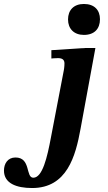

<svg xmlns="http://www.w3.org/2000/svg" viewBox="-199 -718 542 968"><path d="M-37 230C139 230 182 69 207 -68L282 -476H230L60 -465V-423C60 -423 77 -425 94 -425C121 -425 126 -411 126 -398C126 -381 123 -365 123 -365L58 -26C39 76 15 178 -31 178C-71 178 -42 76 -121 76C-160 76 -179 107 -179 142C-179 206 -117 230 -37 230ZM224 -542C277 -542 305 -573 305 -621C305 -667 277 -698 224 -698C173 -698 144 -667 144 -620C144 -573 174 -542 224 -542Z"/></svg>

Font: STIX Two Text
Style: Bold Italic
Weight: 700
Italic angle: -12°
Designer: Ross Mills, John Hudson & Paul Hanslow, Tiro Typeworks Ltd; with prior portions MicroPress Inc. and Coen Hoffman, Elsevi
Foundry: Tiro Typeworks Ltd
Version: Version 2.13 b171